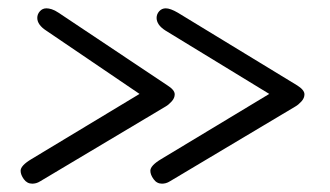

<svg xmlns="http://www.w3.org/2000/svg" viewBox="-20 -534 792 461"><path d="M57.5 -93Q45 -93 37.2 -103.8Q29.5 -114.5 29.5 -124Q29.5 -136.5 55.5 -152L315 -308.5L91 -460.5Q69.5 -474.5 69.5 -491Q69.5 -500 75.8 -507Q82 -514 91.5 -514Q97 -514 104.2 -511.8Q111.5 -509.5 120.5 -503.5L382 -329Q399.5 -318 399.5 -307.5Q399.5 -298.5 392.2 -290.5Q385 -282.5 378 -278.5L77 -99Q71.5 -95.5 66.5 -94.2Q61.5 -93 57.5 -93ZM369 -93Q356.5 -93 348.8 -103.8Q341 -114.5 341 -124Q341 -136.5 367 -152L626.5 -308.5L377.5 -460.5Q366.5 -467.5 361.2 -475.2Q356 -483 356 -491Q356 -500 362.2 -507Q368.5 -514 378 -514Q389 -514 407 -503.5L693.5 -329Q711 -318 711 -307.5Q711 -298.5 703.8 -290.5Q696.5 -282.5 689.5 -278.5L388.5 -99Q383 -95.5 378 -94.2Q373 -93 369 -93Z"/></svg>

Font: Edu NSW ACT Cursive
Style: Regular
Weight: 400
Designer: Tina and Corey Anderson, Eben Sorkin, Mirko Velimirovic
Foundry: Sorkin Type Co.
Version: Version 2.000